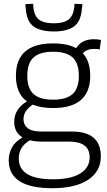

<svg xmlns="http://www.w3.org/2000/svg" viewBox="-20 -773 567 1013"><path d="M260 -203Q196 -203 153 -221Q130 -206 117 -187Q104 -168 104 -144Q104 -114 126.5 -96.5Q149 -79 197 -79H359Q512 -79 512 52Q512 131 445 175.5Q378 220 256 220Q26 220 26 73Q26 36 43 5Q60 -26 99 -48Q55 -74 55 -130Q55 -165 72.5 -192Q90 -219 122 -238Q64 -280 64 -373Q64 -544 260 -544Q336 -544 382 -519Q410 -566 477 -566Q495 -566 513 -562L506 -512Q494 -515 476 -515Q438 -515 417 -492Q456 -450 456 -373Q456 -203 260 -203ZM260 -247Q330 -247 363 -277Q396 -307 396 -373Q396 -440 363 -470Q330 -500 260 -500Q190 -500 157 -470Q124 -440 124 -373Q124 -307 157 -277Q190 -247 260 -247ZM79 63Q79 173 260 173Q353 173 403 142.5Q453 112 453 57Q453 -26 344 -26H198Q164 -26 138 -33Q107 -15 93 9Q79 33 79 63ZM264 -607Q196 -607 158.5 -632.5Q121 -658 116 -728Q114 -738 114 -751L155 -753Q155 -748 155.5 -744Q156 -740 156 -736Q160 -689 186 -669.5Q212 -650 264 -650Q315 -650 341 -669.5Q367 -689 372 -736Q373 -746 373 -753L415 -751Q414 -745 413.5 -739Q413 -733 412 -727Q407 -660 370.5 -633.5Q334 -607 264 -607Z"/></svg>

Font: Georama Light
Style: Regular
Weight: 300
Designer: Jean-Baptiste Levee
Foundry: Production Type
Version: Version 1.000